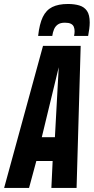

<svg xmlns="http://www.w3.org/2000/svg" viewBox="-57 -930 464 950"><path d="M-36.6 0 155.8 -703H342.2L321.9 0H197.2L203.5 -133.5H122.8L86.7 0ZM149.8 -251.2H214.7L233.6 -597.4ZM279.3 -910.3Q311.2 -910.3 335.6 -903Q359.9 -895.7 373.4 -876.1Q386.9 -856.4 386.9 -818.8Q386.9 -804.4 384.7 -787.2Q382.5 -770 379.1 -752.2H309.5Q310.8 -759.8 311.5 -764.7Q312.1 -769.7 312.1 -775.4Q312.1 -787.3 308.2 -797.2Q304.2 -807.2 293.7 -812.4Q283.2 -817.7 264.4 -817.7Q241.6 -817.7 229.1 -808.7Q216.5 -799.7 210.4 -785.1Q204.2 -770.5 201.6 -752.2H131.7Q138.1 -811 154.6 -845.6Q171.2 -880.1 201.6 -895.2Q232 -910.3 279.3 -910.3Z"/></svg>

Font: Georama
Style: Italic
Weight: 400
Width: 2
Italic angle: -9°
Designer: Jean-Baptiste Levee
Foundry: Production Type
Version: Version 1.000